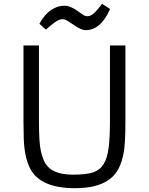

<svg xmlns="http://www.w3.org/2000/svg" viewBox="-20 -988 789 1018"><path d="M104.5 -747.1H186.5V-347.7Q186.5 -229.5 196.8 -186.5Q207 -143.6 220.5 -121.8Q233.9 -100.1 255.4 -86.9Q295.9 -62 366.9 -62Q438 -62 473.9 -74.2Q509.8 -86.4 529.5 -118.2Q549.3 -149.9 556.2 -205.6Q563 -261.2 563 -347.7V-747.1H645V-350.6Q645 -225.1 635.7 -177.5Q626.5 -129.9 610.1 -96.7Q593.8 -63.5 564 -40Q501.5 9.8 377.4 9.8Q192.9 9.8 139.2 -95.7Q109.4 -154.8 106 -252Q104.5 -296.4 104.5 -344.2ZM563.5 -940.4Q515.1 -828.1 433.6 -828.1Q410.2 -828.1 368.7 -857.4Q353.5 -868.2 338.6 -877.2Q323.7 -886.2 312 -886.2Q300.3 -886.2 290.3 -881.3Q280.3 -876.5 269 -868.7Q257.8 -860.8 246.1 -850.6L223.6 -831.1L189 -861.8Q216.3 -912.1 250.7 -934.8Q285.2 -957.5 318.8 -957.5H325.2Q352.1 -957.5 391.6 -929.7L418.9 -910.6Q431.6 -901.9 442.9 -901.9Q454.1 -901.9 463.9 -907.5Q473.6 -913.1 483.2 -922.4Q492.7 -931.6 502 -943.4L521 -967.8Z"/></svg>

Font: Armata
Style: Regular
Weight: 400
Designer: Viktoriya Grabowska
Foundry: Viktoriya Grabowska
Version: Version 1.003